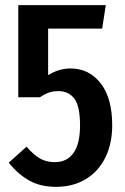

<svg xmlns="http://www.w3.org/2000/svg" viewBox="-20 -711 486 746"><path d="M377 -600H167V-419Q209 -445 254 -445Q326 -445 371 -387.5Q416 -330 416 -224Q416 -153 389 -98.5Q362 -44 312.5 -14.5Q263 15 198 15Q138 15 94.5 -9Q51 -33 14 -79L83 -141Q109 -111 134 -96Q159 -81 193 -81Q240 -81 265.5 -116.5Q291 -152 291 -224Q291 -298 269 -327.5Q247 -357 207 -357Q187 -357 170.5 -351.5Q154 -346 135 -333H51V-691H391Z"/></svg>

Font: Fira Sans Compressed Medium
Style: Regular
Weight: 500
Width: 1
Designer: bBox Type GmbH & Carrois Corporate GbR & Edenspiekermann AG
Foundry: bBox Type GmbH & Carrois Corporate GbR & Edenspiekermann AG
Version: Version 4.301